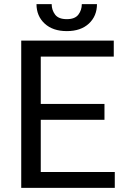

<svg xmlns="http://www.w3.org/2000/svg" viewBox="-20 -907 608 927"><path d="M534.2 -76.7V0H82.5V-710.9H529.3V-633.8H176.8V-405.3H484.4V-328.6H176.8V-76.7ZM375 -887.2H448.2Q448.2 -829.6 409.2 -793.2Q370.1 -756.8 302.7 -756.8Q234.9 -756.8 195.6 -793.2Q156.2 -829.6 156.2 -887.2H229.5Q229.5 -858.4 246.1 -836.4Q262.7 -814.5 302.7 -814.5Q341.8 -814.5 358.4 -836.4Q375 -858.4 375 -887.2Z"/></svg>

Font: Vazirmatn RD
Style: Regular
Weight: 400
Designer: Saber Rastikerdar
Foundry: Saber Rastikerdar
Version: Version 32.102